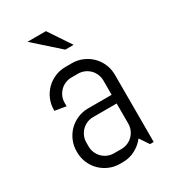

<svg xmlns="http://www.w3.org/2000/svg" viewBox="-174 -793 803 897"><g transform="rotate(-30 227.0 -345.0)"><path d="M374 0 340.8 -49.8Q320.3 -22.9 289.6 -6.6Q258.8 9.8 222.2 9.8H207Q176.8 9.8 149.9 -1.7Q123 -13.2 103 -33.2Q83 -53.2 71.5 -80.1Q60.1 -106.9 60.1 -137.2V-142.1Q60.1 -172.4 71.5 -199.2Q83 -226.1 103 -246.1Q123 -266.1 149.9 -277.6Q176.8 -289.1 207 -289.1H334V-366.2Q334 -384.3 327.1 -400.1Q320.3 -416 308.6 -427.7Q296.9 -439.5 281 -446.3Q265.1 -453.1 247.1 -453.1H211.9Q193.8 -453.1 178 -446.3Q162.1 -439.5 150.4 -427.7Q138.7 -416 131.8 -400.1Q125 -384.3 125 -366.2V-348.1L64.9 -357.9V-362.8Q64.9 -393.1 76.4 -419.9Q87.9 -446.8 107.9 -466.8Q127.9 -486.8 154.8 -498.3Q181.6 -509.8 211.9 -509.8H247.1Q277.3 -509.8 304.2 -498.3Q331.1 -486.8 351.1 -466.8Q371.1 -446.8 382.6 -419.9Q394 -393.1 394 -362.8V0ZM334 -242.2H207Q189 -242.2 173.1 -235.4Q157.2 -228.5 145.5 -216.6Q133.8 -204.6 127 -188.7Q120.1 -172.9 120.1 -154.8V-133.8Q120.1 -115.7 127 -99.9Q133.8 -84 145.5 -72.3Q157.2 -60.5 173.1 -53.7Q189 -46.9 207 -46.9H247.1Q265.1 -46.9 281 -53.7Q296.9 -60.5 308.6 -72.3Q320.3 -84 327.1 -99.9Q334 -115.7 334 -133.8ZM117.2 -700.2H216.8L296.9 -580.1H252Z"/></g></svg>

Font: Abel
Style: Regular
Weight: 400
Designer: Matthew Desmond
Foundry: Matthew Desmond
Version: Version 1.003